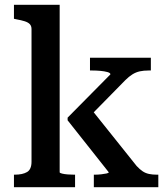

<svg xmlns="http://www.w3.org/2000/svg" viewBox="-20 -778 696 798"><path d="M638 0H370V-52H375Q387 -52 400.5 -53.5Q414 -55 423 -57Q432 -59 432 -62L261 -278V-289L439 -469Q439 -475 426.5 -478.5Q414 -482 397 -483.5Q380 -485 364 -485H354V-538H607V-485H597Q577 -485 561 -481.5Q545 -478 530.5 -469Q516 -460 501 -445L333 -274L349 -337L548 -88Q561 -74 573 -66Q585 -58 599.5 -55Q614 -52 631 -52H638ZM228 -758V-62Q228 -59 238 -56.5Q248 -54 262 -53Q276 -52 287 -52H292V0H38V-52H41Q74 -52 92.5 -63Q111 -74 111 -106V-657Q111 -670 104 -677.5Q97 -685 83 -689.5Q69 -694 47 -698L38 -700V-758Z"/></svg>

Font: Roboto Serif SemiCondensed Medium
Style: Regular
Weight: 500
Width: 4
Designer: Greg Gazdowicz
Foundry: Commercial Type
Version: Version 1.007